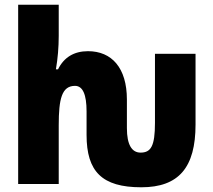

<svg xmlns="http://www.w3.org/2000/svg" viewBox="-20 -780 904 814"><path d="M579 14C738 14 809 -70 809 -252V-552H637V-259C637 -161 620 -133 576 -133C539 -133 518 -166 518 -237V-358C518 -492 454 -563 353 -563C294 -563 251 -537 226 -486H217C225 -532 229 -580 229 -628V-760H57V0H229V-249C229 -361 242 -416 298 -416C331 -416 347 -379 347 -308V-208C347 -53 412 14 579 14Z"/></svg>

Font: Noto Sans Condensed Black
Style: Regular
Weight: 900
Width: 3
Designer: Monotype Design Team
Foundry: Monotype Imaging Inc.
Version: Version 2.013